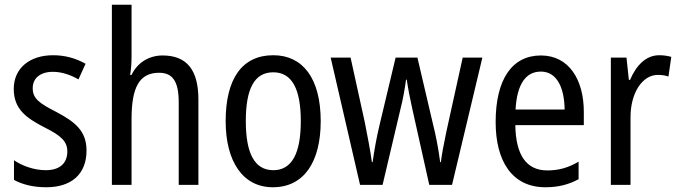

<svg xmlns="http://www.w3.org/2000/svg" viewBox="-20 -780 2863 810"><path d="M345 -145C345 -228 296 -266 219 -307C144 -345 118 -365 118 -408C118 -450 150 -477 203 -477C241 -477 278 -464 311 -445L341 -511C300 -534 255 -547 204 -547C105 -547 38 -492 38 -405C38 -321 89 -283 167 -243C240 -207 264 -182 264 -141C264 -92 233 -62 173 -62C123 -62 72 -81 39 -104V-21C72 -3 117 10 175 10C281 10 345 -45 345 -145Z M535 -543V-760H452V0H535V-278C535 -410 567 -473 651 -473C710 -473 734 -435 734 -347V0H817V-360C817 -484 769 -546 666 -546C610 -546 560 -517 535 -464H529C533 -487 535 -515 535 -543Z M1333 -269C1333 -450 1257 -547 1133 -547C1000 -547 932 -446 932 -269C932 -98 1005 10 1131 10C1264 10 1333 -99 1333 -269ZM1017 -269C1017 -404 1052 -475 1133 -475C1212 -475 1249 -404 1249 -269C1249 -134 1212 -62 1133 -62C1053 -62 1017 -135 1017 -269Z M1720 -318 1791 0H1887L2015 -537H1932L1863 -224C1852 -172 1843 -124 1840 -96H1837C1829 -158 1817 -216 1807 -255L1741 -537H1649L1582 -256C1568 -199 1558 -139 1552 -96H1549C1542 -147 1530 -208 1519 -264L1459 -537H1375L1499 0H1594L1669 -318C1680 -360 1688 -407 1693 -444H1696C1701 -409 1710 -362 1720 -318Z M2262 -546C2140 -546 2071 -445 2071 -265C2071 -102 2139 10 2281 10C2335 10 2378 -1 2421 -24V-98C2377 -72 2336 -61 2289 -61C2201 -61 2156 -125 2154 -252H2443V-308C2443 -444 2380 -546 2262 -546ZM2262 -478C2331 -478 2361 -407 2362 -318H2155C2161 -425 2198 -478 2262 -478Z M2761 -547C2705 -547 2664 -504 2638 -443H2633L2623 -537H2557V0H2640V-282C2639 -388 2690 -464 2755 -464C2771 -464 2787 -462 2800 -457L2812 -540C2795 -545 2777 -547 2761 -547Z"/></svg>

Font: Noto Sans Sinhala Condensed
Style: Regular
Weight: 400
Width: 3
Designer: Jelle Bosma - Monotype Design Team
Foundry: Monotype Imaging Inc.
Version: Version 2.006